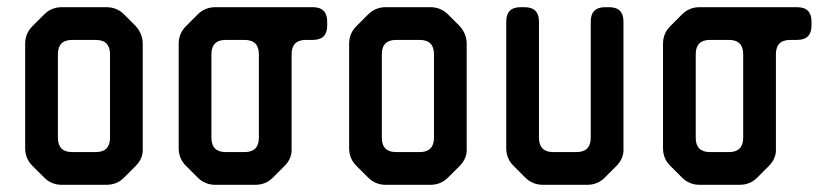

<svg xmlns="http://www.w3.org/2000/svg" viewBox="-20 -505 2288 534"><path d="M103 -11Q123 9 152 9H276Q305 9 325 -11L357 -43Q379 -65 377 -93V-383Q377 -411 357 -433L325 -465Q305 -485 276 -485H152Q123 -485 103 -465L70 -432Q50 -412 50 -383V-93Q50 -64 70 -44ZM141 -122V-354Q141 -394 181 -394H246Q286 -394 286 -354V-122Q286 -82 246 -82H181Q141 -82 141 -122Z M530 -11Q550 9 579 9H690Q719 9 739 -11L771 -43Q793 -65 791 -93V-354Q791 -394 831 -394H850Q890 -394 890 -434V-445Q890 -485 850 -485H579Q550 -485 530 -465L497 -432Q477 -412 477 -383V-93Q477 -64 497 -44ZM568 -122V-354Q568 -394 608 -394H660Q700 -394 700 -354V-122Q700 -82 660 -82H608Q568 -82 568 -122Z M1004 -11Q1024 9 1053 9H1177Q1206 9 1226 -11L1258 -43Q1280 -65 1278 -93V-383Q1278 -411 1258 -433L1226 -465Q1206 -485 1177 -485H1053Q1024 -485 1004 -465L971 -432Q951 -412 951 -383V-93Q951 -64 971 -44ZM1042 -122V-354Q1042 -394 1082 -394H1147Q1187 -394 1187 -354V-122Q1187 -82 1147 -82H1082Q1042 -82 1042 -122Z M1441 -11Q1461 9 1490 9H1613Q1642 9 1662 -11L1694 -43Q1716 -65 1714 -93V-445Q1714 -485 1674 -485H1663Q1623 -485 1623 -445V-122Q1623 -82 1583 -82H1519Q1479 -82 1479 -122V-445Q1479 -485 1439 -485H1428Q1388 -485 1388 -445V-93Q1388 -64 1408 -44Z M1877 -11Q1897 9 1926 9H2037Q2066 9 2086 -11L2118 -43Q2140 -65 2138 -93V-354Q2138 -394 2178 -394H2197Q2237 -394 2237 -434V-445Q2237 -485 2197 -485H1926Q1897 -485 1877 -465L1844 -432Q1824 -412 1824 -383V-93Q1824 -64 1844 -44ZM1915 -122V-354Q1915 -394 1955 -394H2007Q2047 -394 2047 -354V-122Q2047 -82 2007 -82H1955Q1915 -82 1915 -122Z"/></svg>

Font: WD-XL Lubrifont TC
Style: Regular
Weight: 400
Designer: [WD-XL Lubrifont] Copyright 2020-2022 (c) NightFurySL2001, Skr-ZERO; [ZCOOL QingKe HuangYou] Copyright 2018-2022 (c) The
Version: Version 2.001;hotconv 1.1.1;makeotfexe 2.6.0